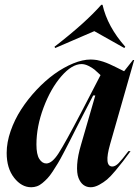

<svg xmlns="http://www.w3.org/2000/svg" viewBox="-20 -768 579 800"><path d="M172.9 -86.9Q196.8 -86.9 224.1 -129.4Q251.5 -171.9 317.9 -298.8L398.9 -455.1Q384.3 -469.2 374.3 -477.5Q364.3 -485.8 348.9 -493.4Q333.5 -501 319.8 -501Q279.8 -501 235.6 -450.2Q191.4 -399.4 161.6 -320.1Q131.8 -240.7 131.8 -166Q131.8 -124.5 143.8 -105.7Q155.8 -86.9 172.9 -86.9ZM7.8 -130.9Q7.8 -174.8 24.4 -222.4Q41 -270 68.4 -312.3Q95.7 -354.5 131.8 -393.1Q168 -431.6 206.5 -459.5Q245.1 -487.3 284.9 -503.7Q324.7 -520 357.9 -520Q364.7 -520 371.6 -519.3Q378.4 -518.6 384 -517.8Q389.6 -517.1 397.5 -514.6Q405.3 -512.2 409.9 -511Q414.6 -509.8 423.6 -506.1Q432.6 -502.4 436.5 -500.7Q440.4 -499 450.9 -493.9Q461.4 -488.8 465.1 -487.1Q468.8 -485.4 481 -479.2Q493.2 -473.1 497.1 -471.2L534.2 -518.1H539.1L439 -168Q412.1 -74.2 448.2 -74.2Q460.4 -74.2 474.4 -88.4Q488.3 -102.5 515.1 -138.2H523.9Q502 -108.4 492.2 -95.5Q482.4 -82.5 461.2 -57.1Q439.9 -31.7 426 -20Q412.1 -8.3 393.3 2Q374.5 12.2 357.9 12.2Q340.8 12.2 327.9 2.7Q314.9 -6.8 307.1 -26.6Q299.3 -46.4 301.5 -82.5Q303.7 -118.7 317.9 -166L377 -370.1H368.2L328.1 -293Q314.9 -268.1 297.6 -233.6Q280.3 -199.2 269.8 -178.7Q259.3 -158.2 245.1 -131.1Q231 -104 221.4 -88.1Q211.9 -72.3 199.7 -53.7Q187.5 -35.2 177.7 -24.9Q168 -14.6 156.5 -5.1Q145 4.4 133.5 8.3Q122.1 12.2 109.9 12.2Q69.8 12.2 38.8 -27.3Q7.8 -66.9 7.8 -130.9ZM207 -573.2Q335.4 -672.4 401.9 -748H407.2Q427.7 -657.2 502 -573.2L498 -567.9L373 -638.2L210 -567.9Z"/></svg>

Font: Nyght Serif Medium Italic
Style: Regular
Weight: 500
Italic angle: -16°
Designer: Maksym Kobuzan
Version: Version 0.410;Glyphs 3.1.2 (3151)